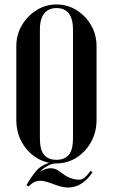

<svg xmlns="http://www.w3.org/2000/svg" viewBox="-20 -725 505 859"><path d="M211.5 0Q164.2 12.5 140.5 41.2Q116.8 70 98.2 104L108.8 109Q125.5 90.5 143.1 86.1Q160.8 81.8 178.5 85.9Q196.2 90 214.4 97Q232.5 104 250.5 109.2Q279.8 116.8 303.1 112.4Q326.5 108 344.1 96.5Q361.8 85 374.6 70.6Q387.5 56.2 394.2 44.2L384 40.2Q368 63.8 353.2 73.5Q338.5 83.2 309.5 76Q285.5 69.8 269.6 58.4Q253.8 47 239.8 37.6Q225.8 28.2 207.2 27.6Q188.8 27 159 42Q158.5 42.2 168.4 33.5Q178.2 24.8 194.9 15.8Q211.5 6.8 231.8 6ZM53 -188.8Q53 -134 77.2 -89.8Q101.5 -45.5 142.2 -19.8Q183 6 232.2 6Q281.8 6 322.5 -19.9Q363.2 -45.8 387.6 -90Q412 -134.2 412 -188.8V-517.8Q412 -569.8 387.6 -612Q363.2 -654.2 322.6 -679.6Q282 -705 232.8 -705Q183.8 -705 142.9 -679.2Q102 -653.5 77.5 -611.2Q53 -569 53 -517.8ZM158.5 -592.8Q158.5 -625.5 167.5 -647Q176.5 -668.5 193.4 -678.8Q210.2 -689 232.8 -689Q256 -689 272.5 -678.9Q289 -668.8 297.8 -647.2Q306.5 -625.8 306.5 -592.8V-107Q306.5 -52.8 287.1 -31.4Q267.8 -10 232.8 -10Q196.8 -10 177.6 -31.5Q158.5 -53 158.5 -107Z"/></svg>

Font: Emberly Black
Style: Regular
Weight: 900
Designer: Rajesh Rajput
Foundry: Rajesh Rajput
Version: Version 1.000